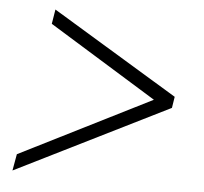

<svg xmlns="http://www.w3.org/2000/svg" viewBox="-45 -600 689 647"><g transform="rotate(5 300.0 -276.5)"><path d="M30 -56 474 -279 109 -504 117 -553 543 -295 537 -257 20 0Z"/></g></svg>

Font: Sarabun ExtraLight
Style: Italic
Weight: 275
Italic angle: -10°
Designer: Suppakit Chalermlarp | Katatrad Co.,Ltd.
Foundry: Cadson Demak Co.,Ltd.
Version: Version 1.000; ttfautohint (v1.6)